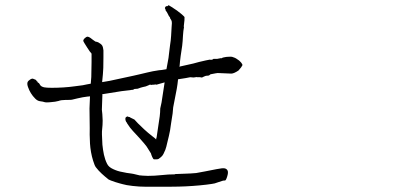

<svg xmlns="http://www.w3.org/2000/svg" viewBox="-20 -750 1540 726"><path d="M806.6 -61.5Q798.8 -58.6 792 -56.6Q784.2 -54.7 760.7 -51.8Q736.3 -48.8 708.5 -46.9Q680.7 -44.9 655.3 -44.4Q629.9 -43.9 619.1 -43.9H577.1Q554.7 -43.9 531.2 -43.9Q506.8 -43.9 481.4 -46.9Q456.1 -49.8 443.4 -53.7Q440.4 -54.7 432.6 -56.6Q424.8 -58.6 416 -61.5Q407.2 -64.5 399.4 -67.4Q391.6 -70.3 390.6 -71.3Q377 -82 364.7 -93.3Q352.5 -104.5 342.8 -117.2Q337.9 -123 332 -142.6Q327.1 -158.2 324.2 -174.8Q321.3 -191.4 320.3 -207Q318.4 -245.1 319.3 -265.6L318.4 -339.8Q319.3 -361.3 320.3 -385.7L310.5 -384.8Q293 -382.8 272.5 -377.9Q252 -373 252 -373Q251 -372.1 227.5 -372.1Q210.9 -372.1 201.2 -368.2Q192.4 -365.2 168 -363.3Q154.3 -362.3 150.4 -363.3Q141.6 -366.2 131.8 -367.2Q122.1 -368.2 113.3 -377Q103.5 -386.7 96.7 -397.9Q89.8 -409.2 85.9 -420.9Q82 -431.6 84 -438.5Q85.9 -444.3 93.8 -449.2Q101.6 -454.1 105.5 -452.1Q113.3 -449.2 115.2 -448.2Q118.2 -445.3 118.2 -444.3L119.1 -443.4V-442.4H120.1Q123 -441.4 123 -437.5H124Q127.9 -436.5 131.8 -428.7Q134.8 -422.9 146.5 -419.9Q155.3 -418 175.8 -418Q196.3 -418 219.7 -419.4Q243.2 -420.9 263.2 -423.8Q283.2 -426.8 293 -427.7Q299.8 -428.7 307.6 -430.7Q315.4 -432.6 323.2 -433.6Q324.2 -446.3 325.2 -459Q326.2 -490.2 326.2 -515.6V-544.9V-545.9V-546.9Q326.2 -547.9 319.3 -555.7Q314.5 -562.5 309.6 -570.3L299.8 -585.9Q294.9 -593.8 294.9 -595.7Q294.9 -600.6 300.8 -606Q306.6 -611.3 311.5 -611.3Q314.5 -611.3 322.3 -606.4Q329.1 -601.6 331.1 -599.6Q338.9 -593.8 340.8 -592.8Q347.7 -591.8 351.6 -589.8Q362.3 -584 366.2 -578.1Q370.1 -571.3 371.1 -559.6Q371.1 -552.7 371.1 -546.9V-533.2Q371.1 -485.4 369.1 -469.7Q367.2 -455.1 366.2 -439.5Q377.9 -441.4 394.5 -444.3L485.4 -463.9Q497.1 -466.8 510.7 -469.7Q524.4 -472.7 537.6 -476.1Q550.8 -479.5 557.6 -480.5Q569.3 -482.4 581.1 -484.4Q587.9 -484.4 609.4 -488.3Q615.2 -518.6 617.2 -531.2L620.1 -555.7L623 -579.1Q626 -596.7 627 -614.3Q627.9 -631.8 628.9 -647.5Q630.9 -664.1 628.9 -670.9Q627 -674.8 626 -676.8Q623 -679.7 623 -682.6V-683.6Q617.2 -690.4 615.2 -696.3Q611.3 -704.1 610.4 -705.1L606.4 -710Q607.4 -711.9 604.5 -716.8Q603.5 -718.8 603.5 -719.7Q604.5 -724.6 608.4 -726.6Q613.3 -725.6 615.2 -728.5Q616.2 -730.5 618.2 -730Q620.1 -729.5 628.9 -723.6Q638.7 -716.8 649.4 -710Q660.2 -702.1 668 -695.3Q677.7 -686.5 677.7 -685.5Q678.7 -679.7 674.8 -649.4L675.8 -648.4Q672.9 -632.8 671.9 -615.2Q670.9 -593.8 668.9 -577.1L663.1 -538.1Q660.2 -516.6 659.2 -501Q658.2 -500 658.2 -498L710.9 -509.8Q719.7 -511.7 732.4 -515.6Q744.1 -518.6 757.8 -521.5Q771.5 -524.4 772.5 -524.4H773.4Q782.2 -522.5 787.1 -527.3Q787.1 -527.3 800.8 -527.3Q804.7 -528.3 805.7 -528.3L816.4 -530.3L817.4 -529.3L822.3 -532.2L827.1 -533.2Q835.9 -535.2 841.8 -535.2Q851.6 -536.1 857.4 -535.2Q869.1 -532.2 877.9 -525.4Q883.8 -522.5 891.6 -513.7Q897.5 -506.8 896.5 -502.9Q895.5 -501 891.6 -495.1Q883.8 -485.4 881.8 -483.4Q864.3 -471.7 854.5 -471.7L809.6 -473.6Q803.7 -474.6 794.9 -472.7Q779.3 -469.7 779.3 -469.7H777.3L774.4 -467.8Q770.5 -463.9 766.6 -463.9Q760.7 -463.9 757.3 -462.9Q753.9 -461.9 750 -460Q743.2 -455.1 737.3 -458H724.6H723.6L722.7 -459Q721.7 -459 719.7 -458Q715.8 -457 711.9 -457Q705.1 -458 699.2 -458Q686.5 -455.1 653.3 -450.2Q651.4 -430.7 648.4 -414.1Q635.7 -348.6 634.8 -343.8Q632.8 -325.2 632.8 -321.3L627 -284.2Q626 -277.3 623 -256.8Q619.1 -236.3 613.3 -213.9Q608.4 -191.4 605 -183.1Q601.6 -174.8 598.1 -168Q594.7 -161.1 588.9 -156.2Q583 -151.4 580.1 -149.4Q577.1 -147.5 571.3 -147.5Q565.4 -147.5 562.5 -147.5Q559.6 -147.5 555.7 -156.2Q551.8 -165 550.8 -169.9L534.2 -196.3Q530.3 -202.1 507.8 -227.5Q501 -234.4 495.1 -241.2Q489.3 -248 482.4 -254.9Q477.5 -260.7 471.7 -267.6Q465.8 -275.4 460.9 -283.2Q460 -285.2 460 -285.2Q459 -287.1 459 -287.1Q457 -288.1 455.1 -293.9Q454.1 -295.9 454.1 -301.8Q454.1 -304.7 456.1 -306.6Q460.9 -310.5 462.9 -309.6Q467.8 -306.6 469.7 -307.6Q473.6 -304.7 478.5 -302.7Q487.3 -297.9 488.3 -297.9L502 -283.2Q510.7 -274.4 525.4 -260.7Q539.1 -248 556.6 -234.4Q567.4 -226.6 570.3 -222.7Q570.3 -225.6 572.3 -231.4L576.2 -257.8L584 -310.5Q585.9 -326.2 585.9 -339.8L590.8 -362.3L602.5 -438.5L571.3 -429.7L569.3 -430.7Q568.4 -430.7 560.5 -429.7Q553.7 -429.7 552.7 -428.7Q550.8 -429.7 549.8 -429.7Q545.9 -430.7 542 -427.7Q535.2 -424.8 531.2 -423.3Q527.3 -421.9 520.5 -420.9Q516.6 -419.9 511.7 -418.5Q506.8 -417 502 -415Q500 -414.1 495.1 -414.1Q487.3 -414.1 486.3 -412.1Q482.4 -410.2 480.5 -410.2Q475.6 -410.2 472.7 -409.2Q467.8 -408.2 439.5 -405.3L366.2 -393.6Q367.2 -392.6 367.2 -391.6L365.2 -335Q367.2 -322.3 368.2 -293.9Q368.2 -277.3 366.2 -260.7Q364.3 -250 367.2 -203.1Q369.1 -183.6 373 -165Q377 -146.5 384.8 -130.9Q390.6 -118.2 408.2 -110.4Q424.8 -102.5 442.4 -99.6Q459 -95.7 476.6 -93.8Q484.4 -92.8 495.6 -89.8Q506.8 -86.9 507.8 -86.9H508.8L519.5 -85.9Q531.2 -85 539.1 -85Q564.5 -85 590.8 -87.9Q616.2 -90.8 641.6 -90.8V-91.8Q661.1 -92.8 681.2 -93.3Q701.2 -93.8 721.7 -95.7L753.9 -101.6Q775.4 -105.5 798.8 -110.4Q822.3 -115.2 830.1 -113.3Q837.9 -111.3 840.8 -104.5Q843.8 -97.7 838.9 -82Q834 -66.4 830.1 -67.4Q825.2 -68.4 806.6 -61.5Z"/></svg>

Font: ToneOZ-YinPZ-Tsuipita-TC
Style: Regular
Weight: 400
Designer: ÂÆ£ÂøóÂáåJeffrey Xuan(jeffreyx@gmail.com, ToneOZ.com) ÈòøÂù§(cjkFonts)
Foundry: ToneOZ
Version: Version 0.24071